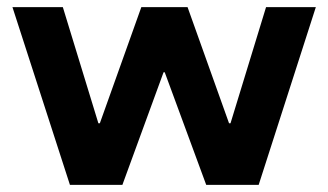

<svg xmlns="http://www.w3.org/2000/svg" viewBox="-20 -520 923 540"><path d="M176.7 0 15 -500H156.7L256.7 -173.3H260.8L377.5 -500H507.5L624.2 -173.3H628.3L728.3 -500H868.3L707.5 0H560L443.3 -316.7H440L324.2 0Z"/></svg>

Font: Funnel Display
Style: Bold
Weight: 700
Designer: NORD ID, Kristian Moeller
Foundry: Dicotype
Version: Version 1.000